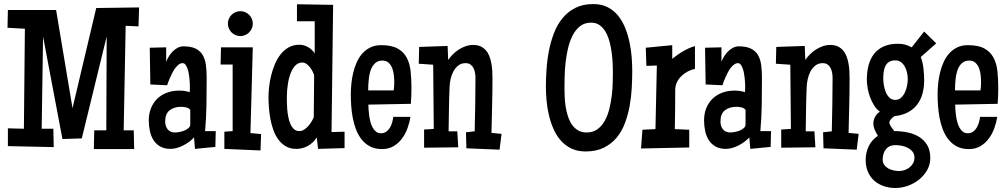

<svg xmlns="http://www.w3.org/2000/svg" viewBox="-20 -731 4979 949"><path d="M667.5 -694.3 664.6 -600.6 601.1 -603.5 591.3 -86.9H641.1L643.1 5.9H443.8L445.8 -86.9H505.4L507.3 -550.8L384.3 -46.9L288.6 -43.9L192.9 -549.8L186 -94.7H243.7L245.6 -3.9L19 -8.8V-96.7L98.1 -94.7L103 -588.9L17.1 -593.8L19 -681.6H257.3L338.4 -196.3L455.6 -691.4Z M1046.4 -83 1044.4 -4.9 943.8 4.9 939 -51.8Q928.7 -40.5 915.3 -30.5Q901.9 -20.5 886.5 -12.5Q871.1 -4.4 854.7 0.2Q838.4 4.9 822.8 4.9Q792.5 4.9 771.7 -7.1Q751 -19 738.5 -38.8Q726.1 -58.6 720.7 -84Q715.3 -109.4 715.3 -135.7Q715.3 -168.9 726.3 -196.3Q737.3 -223.6 757.1 -242.9Q776.9 -262.2 804.7 -272.7Q832.5 -283.2 865.7 -283.2Q878.9 -283.2 891.8 -281.5Q904.8 -279.8 917.5 -275.4Q918.5 -283.7 918.5 -291Q918.5 -298.3 918.5 -306.6Q918.5 -311 918 -321Q917.5 -331.1 916.3 -343.5Q915 -356 912.6 -369.4Q910.2 -382.8 906 -393.8Q901.9 -404.8 896.2 -411.9Q890.6 -418.9 882.3 -418.9Q873 -418.9 864.3 -412.6Q855.5 -406.2 847.7 -396.2Q839.8 -386.2 833.3 -373.8Q826.7 -361.3 821.3 -349.1Q815.9 -336.9 812 -326.4Q808.1 -315.9 806.2 -309.6L723.1 -313.5L720.2 -495.1L801.3 -497.1V-425.8Q806.2 -438.5 814.5 -452.1Q822.8 -465.8 833.7 -476.8Q844.7 -487.8 858.2 -494.9Q871.6 -502 887.2 -502Q924.3 -502 947 -490.7Q969.7 -479.5 981.7 -459.2Q993.7 -439 997.6 -410.4Q1001.5 -381.8 1001.5 -347.7Q1001.5 -281.2 1000.5 -215.3Q999.5 -149.4 993.7 -83ZM920.4 -116.2V-187.5Q913.6 -197.3 900.1 -200.2Q886.7 -203.1 875.5 -203.1Q840.3 -203.1 818.4 -185.8Q796.4 -168.5 796.4 -130.9Q796.4 -107.9 808.6 -92Q820.8 -76.2 845.2 -76.2Q853 -76.2 866 -78.4Q878.9 -80.6 890.9 -85.4Q902.8 -90.3 911.6 -97.9Q920.4 -105.5 920.4 -116.2Z M1229.5 -614.3Q1229.5 -601.6 1224.6 -590.3Q1219.7 -579.1 1211.4 -570.8Q1203.1 -562.5 1191.9 -557.6Q1180.7 -552.7 1168 -552.7Q1155.3 -552.7 1144 -557.6Q1132.8 -562.5 1124.5 -570.8Q1116.2 -579.1 1111.3 -590.3Q1106.4 -601.6 1106.4 -614.3Q1106.4 -627 1111.3 -638.2Q1116.2 -649.4 1124.5 -657.7Q1132.8 -666 1144 -670.9Q1155.3 -675.8 1168 -675.8Q1180.7 -675.8 1191.9 -670.9Q1203.1 -666 1211.4 -657.7Q1219.7 -649.4 1224.6 -638.2Q1229.5 -627 1229.5 -614.3ZM1270.5 -68.4 1267.6 12.7 1088.9 4.9V-80.1L1129.9 -83V-412.1H1070.3L1072.3 -497.1H1229.5L1217.8 -73.2Z M1683.1 1 1552.2 4.9 1545.4 -51.8Q1529.3 -25.4 1502.4 -10.3Q1475.6 4.9 1444.8 4.9Q1414.6 4.9 1392.8 -7.8Q1371.1 -20.5 1355.7 -41.5Q1340.3 -62.5 1330.8 -89.4Q1321.3 -116.2 1316.2 -144.5Q1311 -172.9 1309.1 -200.2Q1307.1 -227.5 1307.1 -250Q1307.1 -272.5 1310.1 -300.5Q1313 -328.6 1320.1 -357.4Q1327.1 -386.2 1338.6 -413.6Q1350.1 -440.9 1366.9 -462.4Q1383.8 -483.9 1406.7 -496.8Q1429.7 -509.8 1459.5 -509.8Q1482.4 -509.8 1503.2 -497.8Q1523.9 -485.8 1535.6 -466.8V-626H1447.8V-710L1626.5 -707L1618.7 -78.1L1683.1 -80.1ZM1532.7 -359.4Q1529.8 -368.2 1524.4 -378.9Q1519 -389.6 1511.5 -399.2Q1503.9 -408.7 1494.4 -415.3Q1484.9 -421.9 1474.1 -421.9Q1458 -421.9 1446 -412.6Q1434.1 -403.3 1425.8 -388.7Q1417.5 -374 1411.9 -355.7Q1406.2 -337.4 1403.3 -319.1Q1400.4 -300.8 1399.2 -284.4Q1397.9 -268.1 1397.9 -256.8Q1397.9 -246.6 1397.9 -230Q1397.9 -213.4 1399.4 -194.1Q1400.9 -174.8 1404.5 -155Q1408.2 -135.3 1415 -119.1Q1421.9 -103 1432.6 -93Q1443.4 -83 1459.5 -83Q1471.7 -83 1482.9 -90.1Q1494.1 -97.2 1503.4 -107.7Q1512.7 -118.2 1519.8 -129.9Q1526.9 -141.6 1530.8 -151.4Z M2013.7 -295.9Q2013.7 -255.9 2010.7 -217.8L1800.8 -213.9Q1800.8 -203.6 1801.8 -189.2Q1802.7 -174.8 1804.9 -158.9Q1807.1 -143.1 1811.3 -127.7Q1815.4 -112.3 1822.3 -99.9Q1829.1 -87.4 1839.1 -79.8Q1849.1 -72.3 1863.3 -72.3Q1878.4 -72.3 1889.4 -80.3Q1900.4 -88.4 1907.5 -100.3Q1914.6 -112.3 1918.5 -126.5Q1922.4 -140.6 1923.8 -153.3H2008.8Q2004.4 -125.5 1994.1 -97.2Q1983.9 -68.8 1966.8 -45.9Q1949.7 -22.9 1925.3 -8.5Q1900.9 5.9 1868.2 5.9Q1834 5.9 1809.3 -7.1Q1784.7 -20 1767.6 -41.5Q1750.5 -63 1739.7 -91.1Q1729 -119.1 1723.4 -149.2Q1717.8 -179.2 1715.8 -209.5Q1713.9 -239.7 1713.9 -265.6Q1713.9 -289.1 1716.6 -316.4Q1719.2 -343.8 1725.6 -370.6Q1731.9 -397.5 1742.9 -422.4Q1753.9 -447.3 1770.5 -466.1Q1787.1 -484.9 1810.1 -496.3Q1833 -507.8 1863.3 -507.8Q1915 -507.8 1944.8 -491.5Q1974.6 -475.1 1990 -446.5Q2005.4 -418 2009.5 -379.2Q2013.7 -340.3 2013.7 -295.9ZM1928.7 -324.2Q1928.7 -338.9 1927 -357.4Q1925.3 -376 1919.2 -392.6Q1913.1 -409.2 1901.4 -420.4Q1889.6 -431.6 1870.1 -431.6Q1853 -431.6 1841.3 -424.1Q1829.6 -416.5 1821.8 -404.3Q1814 -392.1 1809.6 -376.2Q1805.2 -360.4 1803.2 -344Q1801.3 -327.6 1800.5 -312Q1799.8 -296.4 1799.8 -284.2H1925.8Q1928.7 -304.7 1928.7 -324.2Z M2459 -69.3 2449.2 8.8 2285.2 2 2283.2 -77.1 2326.2 -82Q2327.6 -148.4 2328.9 -214.4Q2330.1 -280.3 2330.1 -346.7Q2330.1 -358.4 2327.9 -371.1Q2325.7 -383.8 2320.3 -394.5Q2314.9 -405.3 2305.4 -412.1Q2295.9 -418.9 2281.2 -418.9Q2259.8 -418.9 2244.9 -407Q2230 -395 2220.7 -377.4Q2211.4 -359.9 2207 -339.4Q2202.6 -318.8 2202.1 -301.8Q2199.7 -246.6 2199 -191.9Q2198.2 -137.2 2197.3 -82H2240.2L2245.1 -2.9L2076.2 -1V-90.8L2124 -93.8L2121.1 -411.1L2049.8 -416L2051.8 -499L2192.4 -503.9L2195.3 -434.6Q2205.1 -449.2 2218.5 -462.6Q2231.9 -476.1 2248 -486.3Q2264.2 -496.6 2282 -502.7Q2299.8 -508.8 2318.4 -508.8Q2340.3 -508.8 2356 -501.5Q2371.6 -494.1 2382.3 -481.4Q2393.1 -468.8 2399.2 -452.4Q2405.3 -436 2408.7 -417.7Q2412.1 -399.4 2413.1 -380.6Q2414.1 -361.8 2414.1 -344.7Q2414.1 -276.9 2412.4 -209.5Q2410.6 -142.1 2409.2 -74.2Z M3105 -379.9Q3105 -340.3 3102.5 -295.4Q3100.1 -250.5 3092 -206.5Q3084 -162.6 3068.6 -121.8Q3053.2 -81.1 3027.6 -50.3Q3002 -19.5 2964.4 -1Q2926.8 17.6 2874.5 17.6Q2833.5 17.6 2803.2 2.7Q2772.9 -12.2 2751.2 -37.1Q2729.5 -62 2715.3 -94.7Q2701.2 -127.4 2692.9 -162.8Q2684.6 -198.2 2681.4 -234.4Q2678.2 -270.5 2678.2 -301.8Q2678.2 -341.3 2681.2 -387.2Q2684.1 -433.1 2692.9 -478.5Q2701.7 -523.9 2717.5 -565.9Q2733.4 -607.9 2759.5 -640.1Q2785.6 -672.4 2823.2 -691.7Q2860.8 -710.9 2912.6 -710.9Q2953.6 -710.9 2984.1 -695.1Q3014.6 -679.2 3035.9 -652.6Q3057.1 -626 3070.6 -591.8Q3084 -557.6 3091.8 -520.8Q3099.6 -483.9 3102.3 -447.5Q3105 -411.1 3105 -379.9ZM3009.3 -374Q3009.3 -390.6 3008.3 -415.3Q3007.3 -439.9 3003.9 -467Q3000.5 -494.1 2993.7 -521.5Q2986.8 -548.8 2974.9 -570.6Q2962.9 -592.3 2945.1 -605.7Q2927.2 -619.1 2901.9 -619.1Q2869.6 -619.1 2847.4 -601.8Q2825.2 -584.5 2810.5 -556.2Q2795.9 -527.8 2787.6 -492.4Q2779.3 -457 2775.4 -420.9Q2771.5 -384.8 2770.8 -351.3Q2770 -317.9 2770 -293.9Q2770 -275.9 2771 -252.7Q2772 -229.5 2775.6 -205.3Q2779.3 -181.2 2786.6 -158Q2793.9 -134.8 2805.9 -116.7Q2817.9 -98.6 2835.9 -87.4Q2854 -76.2 2879.4 -76.2Q2911.1 -76.2 2933.1 -92.3Q2955.1 -108.4 2969.5 -134.5Q2983.9 -160.6 2991.9 -193.4Q3000 -226.1 3003.9 -259Q3007.8 -292 3008.5 -322.3Q3009.3 -352.5 3009.3 -374Z M3415 -390.6Q3396.5 -386.7 3378.9 -377.4Q3361.3 -368.2 3347.7 -354.7Q3334 -341.3 3325.7 -324Q3317.4 -306.6 3317.4 -286.1Q3317.4 -237.3 3316.9 -189.5Q3316.4 -141.6 3315.4 -92.8L3386.7 -89.8V-2L3148.4 2.9L3155.3 -89.8L3219.7 -92.8L3226.6 -407.2L3174.8 -405.3L3171.9 -495.1L3302.7 -507.8V-440.4Q3313 -448.7 3326.7 -458.5Q3340.3 -468.3 3355.5 -477.1Q3370.6 -485.8 3386 -492.9Q3401.4 -500 3415 -502.9Z M3791 -83 3789.1 -4.9 3688.5 4.9 3683.6 -51.8Q3673.3 -40.5 3659.9 -30.5Q3646.5 -20.5 3631.1 -12.5Q3615.7 -4.4 3599.4 0.2Q3583 4.9 3567.4 4.9Q3537.1 4.9 3516.4 -7.1Q3495.6 -19 3483.2 -38.8Q3470.7 -58.6 3465.3 -84Q3460 -109.4 3460 -135.7Q3460 -168.9 3470.9 -196.3Q3481.9 -223.6 3501.7 -242.9Q3521.5 -262.2 3549.3 -272.7Q3577.1 -283.2 3610.4 -283.2Q3623.5 -283.2 3636.5 -281.5Q3649.4 -279.8 3662.1 -275.4Q3663.1 -283.7 3663.1 -291Q3663.1 -298.3 3663.1 -306.6Q3663.1 -311 3662.6 -321Q3662.1 -331.1 3660.9 -343.5Q3659.7 -356 3657.2 -369.4Q3654.8 -382.8 3650.6 -393.8Q3646.5 -404.8 3640.9 -411.9Q3635.3 -418.9 3627 -418.9Q3617.7 -418.9 3608.9 -412.6Q3600.1 -406.2 3592.3 -396.2Q3584.5 -386.2 3577.9 -373.8Q3571.3 -361.3 3565.9 -349.1Q3560.5 -336.9 3556.6 -326.4Q3552.7 -315.9 3550.8 -309.6L3467.8 -313.5L3464.8 -495.1L3545.9 -497.1V-425.8Q3550.8 -438.5 3559.1 -452.1Q3567.4 -465.8 3578.4 -476.8Q3589.4 -487.8 3602.8 -494.9Q3616.2 -502 3631.8 -502Q3668.9 -502 3691.7 -490.7Q3714.4 -479.5 3726.3 -459.2Q3738.3 -439 3742.2 -410.4Q3746.1 -381.8 3746.1 -347.7Q3746.1 -281.2 3745.1 -215.3Q3744.1 -149.4 3738.3 -83ZM3665 -116.2V-187.5Q3658.2 -197.3 3644.8 -200.2Q3631.3 -203.1 3620.1 -203.1Q3585 -203.1 3563 -185.8Q3541 -168.5 3541 -130.9Q3541 -107.9 3553.2 -92Q3565.4 -76.2 3589.8 -76.2Q3597.7 -76.2 3610.6 -78.4Q3623.5 -80.6 3635.5 -85.4Q3647.5 -90.3 3656.2 -97.9Q3665 -105.5 3665 -116.2Z M4224.1 -69.3 4214.4 8.8 4050.3 2 4048.3 -77.1 4091.3 -82Q4092.8 -148.4 4094 -214.4Q4095.2 -280.3 4095.2 -346.7Q4095.2 -358.4 4093 -371.1Q4090.8 -383.8 4085.4 -394.5Q4080.1 -405.3 4070.6 -412.1Q4061 -418.9 4046.4 -418.9Q4024.9 -418.9 4010 -407Q3995.1 -395 3985.8 -377.4Q3976.6 -359.9 3972.2 -339.4Q3967.8 -318.8 3967.3 -301.8Q3964.8 -246.6 3964.1 -191.9Q3963.4 -137.2 3962.4 -82H4005.4L4010.3 -2.9L3841.3 -1V-90.8L3889.2 -93.8L3886.2 -411.1L3814.9 -416L3816.9 -499L3957.5 -503.9L3960.4 -434.6Q3970.2 -449.2 3983.6 -462.6Q3997.1 -476.1 4013.2 -486.3Q4029.3 -496.6 4047.1 -502.7Q4064.9 -508.8 4083.5 -508.8Q4105.5 -508.8 4121.1 -501.5Q4136.7 -494.1 4147.5 -481.4Q4158.2 -468.8 4164.3 -452.4Q4170.4 -436 4173.8 -417.7Q4177.2 -399.4 4178.2 -380.6Q4179.2 -361.8 4179.2 -344.7Q4179.2 -276.9 4177.5 -209.5Q4175.8 -142.1 4174.3 -74.2Z M4607.4 -516.6 4531.2 -449.2Q4541 -423.3 4544.4 -392.3Q4547.9 -361.3 4547.9 -334Q4547.9 -297.9 4539.3 -267.3Q4530.8 -236.8 4512.9 -213.6Q4495.1 -190.4 4467.5 -175.8Q4439.9 -161.1 4402.3 -157.2Q4398.4 -154.8 4393.8 -151.4Q4389.2 -147.9 4385.3 -143.8Q4381.3 -139.6 4378.7 -134.8Q4376 -129.9 4376 -125Q4376 -120.6 4378.9 -114.5Q4381.8 -108.4 4385.7 -102.5Q4389.6 -96.7 4393.8 -91.3Q4397.9 -85.9 4400.4 -83Q4433.1 -83 4465.1 -76.7Q4497.1 -70.3 4522.2 -54.9Q4547.4 -39.6 4562.7 -14.2Q4578.1 11.2 4578.1 49.8Q4578.1 82.5 4562.7 109.6Q4547.4 136.7 4522.7 156.5Q4498 176.3 4467.3 187.3Q4436.5 198.2 4406.2 198.2Q4374.5 198.2 4347.4 188.7Q4320.3 179.2 4300.5 161.4Q4280.8 143.6 4269.8 117.9Q4258.8 92.3 4258.8 59.6Q4258.8 23.4 4273.7 -8.1Q4288.6 -39.6 4319.3 -59.6Q4310.5 -73.7 4303.7 -89.4Q4296.9 -105 4296.9 -121.1Q4296.9 -138.2 4305.7 -154.3Q4314.5 -170.4 4329.1 -178.7Q4312.5 -190.9 4300.5 -210Q4288.6 -229 4280.5 -250.7Q4272.5 -272.5 4268.6 -295.2Q4264.6 -317.9 4264.6 -337.9Q4264.6 -377 4273.4 -409.4Q4282.2 -441.9 4300.8 -465.3Q4319.3 -488.8 4348.4 -501.7Q4377.4 -514.6 4418 -514.6Q4428.7 -514.6 4437.3 -513.7Q4445.8 -512.7 4453.6 -510.5Q4461.4 -508.3 4469.2 -505.1Q4477.1 -502 4486.3 -497.1L4547.9 -575.2ZM4466.8 -339.8Q4466.8 -353.5 4463.6 -369.9Q4460.4 -386.2 4453.1 -400.1Q4445.8 -414.1 4434.1 -423.3Q4422.4 -432.6 4405.3 -432.6Q4385.3 -432.6 4373.5 -424.6Q4361.8 -416.5 4355.7 -403.6Q4349.6 -390.6 4347.7 -374.5Q4345.7 -358.4 4345.7 -342.8Q4345.7 -329.6 4348.4 -311.5Q4351.1 -293.5 4357.7 -276.9Q4364.3 -260.3 4375.7 -248.8Q4387.2 -237.3 4405.3 -237.3Q4422.4 -237.3 4434.1 -248.3Q4445.8 -259.3 4453.1 -275.1Q4460.4 -291 4463.6 -308.6Q4466.8 -326.2 4466.8 -339.8ZM4500 47.9Q4500 30.8 4490.7 19Q4481.4 7.3 4467.5 0Q4453.6 -7.3 4437.3 -10.5Q4420.9 -13.7 4407.2 -13.7Q4375 -13.7 4358.9 6.6Q4342.8 26.9 4342.8 57.6Q4342.8 73.2 4350.6 84Q4358.4 94.7 4370.1 101.3Q4381.8 107.9 4396.2 111.1Q4410.6 114.3 4423.8 114.3Q4437.5 114.3 4451.2 109.6Q4464.8 105 4475.8 96.2Q4486.8 87.4 4493.4 75.2Q4500 63 4500 47.9Z M4914.1 -295.9Q4914.1 -255.9 4911.1 -217.8L4701.2 -213.9Q4701.2 -203.6 4702.1 -189.2Q4703.1 -174.8 4705.3 -158.9Q4707.5 -143.1 4711.7 -127.7Q4715.8 -112.3 4722.7 -99.9Q4729.5 -87.4 4739.5 -79.8Q4749.5 -72.3 4763.7 -72.3Q4778.8 -72.3 4789.8 -80.3Q4800.8 -88.4 4807.9 -100.3Q4814.9 -112.3 4818.8 -126.5Q4822.8 -140.6 4824.2 -153.3H4909.2Q4904.8 -125.5 4894.5 -97.2Q4884.3 -68.8 4867.2 -45.9Q4850.1 -22.9 4825.7 -8.5Q4801.3 5.9 4768.6 5.9Q4734.4 5.9 4709.7 -7.1Q4685.1 -20 4668 -41.5Q4650.9 -63 4640.1 -91.1Q4629.4 -119.1 4623.8 -149.2Q4618.2 -179.2 4616.2 -209.5Q4614.3 -239.7 4614.3 -265.6Q4614.3 -289.1 4616.9 -316.4Q4619.6 -343.8 4626 -370.6Q4632.3 -397.5 4643.3 -422.4Q4654.3 -447.3 4670.9 -466.1Q4687.5 -484.9 4710.4 -496.3Q4733.4 -507.8 4763.7 -507.8Q4815.4 -507.8 4845.2 -491.5Q4875 -475.1 4890.4 -446.5Q4905.8 -418 4909.9 -379.2Q4914.1 -340.3 4914.1 -295.9ZM4829.1 -324.2Q4829.1 -338.9 4827.4 -357.4Q4825.7 -376 4819.6 -392.6Q4813.5 -409.2 4801.8 -420.4Q4790 -431.6 4770.5 -431.6Q4753.4 -431.6 4741.7 -424.1Q4730 -416.5 4722.2 -404.3Q4714.4 -392.1 4710 -376.2Q4705.6 -360.4 4703.6 -344Q4701.7 -327.6 4700.9 -312Q4700.2 -296.4 4700.2 -284.2H4826.2Q4829.1 -304.7 4829.1 -324.2Z"/></svg>

Font: Maiden Orange
Style: Regular
Weight: 400
Designer: Astigmatic (AOETI)
Foundry: Astigmatic (AOETI)
Version: Version 1.000